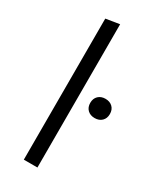

<svg xmlns="http://www.w3.org/2000/svg" viewBox="-185 -773 683 831"><g transform="rotate(30 156.0 -358.0)"><path d="M88 -705 156 -716V0H88ZM214 -357Q214 -379 227.5 -392Q241 -405 263 -405Q285 -405 298.5 -392Q312 -379 312 -357Q312 -335 298.5 -322Q285 -309 263 -309Q241 -309 227.5 -322Q214 -335 214 -357Z"/></g></svg>

Font: Ysabeau
Style: Regular
Weight: 400
Designer: Christian Thalmann (Catharsis Fonts)
Version: Version 0.003